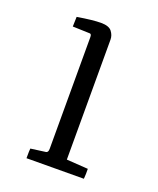

<svg xmlns="http://www.w3.org/2000/svg" viewBox="-102 -565 520 630"><g transform="rotate(20 158.0 -249.5)"><path d="M191 -459V-40L266 -35Q266 -34 266 -17L265 0L65 1Q65 -28 66 -33L118 -40Q126 -41 126 -54V-444Q126 -455 120 -455L60 -457L61 -491Q115 -500 143 -500Q171 -500 181 -487Q191 -474 191 -459Z"/></g></svg>

Font: Antic Didone
Style: Regular
Weight: 400
Designer: Santiago Orozco
Foundry: Santiago Orozco
Version: Version 2.000